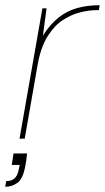

<svg xmlns="http://www.w3.org/2000/svg" viewBox="-48 -533 403 738"><path d="M27 0 115 -501H131L117 -396Q144 -439 176.5 -465Q209 -491 248.5 -502Q288 -513 335 -513L332 -494H323Q296 -494 262 -486Q228 -478 194.5 -456.5Q161 -435 135 -393.5Q109 -352 97 -286L47 0ZM-28 185 -24 163Q0 163 11 149.5Q22 136 25 113L28 101H-3L4 57H56Q55 69 53.5 80Q52 91 50 101Q41 154 19.5 169.5Q-2 185 -28 185Z"/></svg>

Font: DM Sans 18pt Thin
Style: Italic
Weight: 250
Italic angle: -10°
Designer: Colophon Foundry, Jonny Pinhorn
Foundry: Colophon Foundry
Version: Version 4.004;gftools[0.9.30]